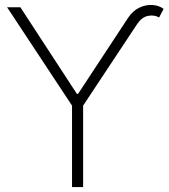

<svg xmlns="http://www.w3.org/2000/svg" viewBox="-20 -757 682 777"><path d="M285.6 -359.9V-377H302.2V-359.9ZM8.8 -727.5H62.5L293.5 -373.5L498.5 -685.1Q517.1 -712.9 543 -725.6Q568.8 -738.3 595.7 -736.8Q622.6 -735.4 642.1 -721.2L624 -686.5Q603 -697.8 578.4 -692.6Q553.7 -687.5 534.7 -659.2L316.4 -329.6V0H271.5V-329.6Z"/></svg>

Font: Inter 20pt ExtraLight
Style: Regular
Weight: 250
Version: Version 4.001;git-66647c0bb